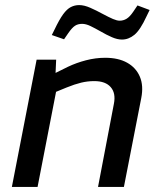

<svg xmlns="http://www.w3.org/2000/svg" viewBox="-20 -739 627 759"><path d="M26.9 0 124.8 -503.2H202L198.5 -424.7L177.9 -440L249.1 -475.2Q281.9 -490.8 319.9 -500.7Q357.9 -510.6 395.9 -510.6Q447.9 -510.6 482.8 -491Q517.8 -471.4 532.9 -435.8Q548 -400.2 538.4 -351.3L469.8 0H367.5L430.3 -329Q438.4 -370.5 417.8 -394.4Q397.3 -418.4 352.6 -418.4Q326.1 -418.4 300.7 -412.2Q275.4 -406.1 243.5 -393.2L201.6 -376L128.5 0ZM233.2 -583.7 184.8 -600.5 195.5 -622Q214.3 -661.5 229.5 -682.5Q244.8 -703.4 260.1 -711.1Q275.5 -718.9 292.7 -718.9Q312.9 -718.9 337 -708.2Q361.1 -697.6 385.2 -684.4Q411 -670.6 426.7 -663.9Q442.4 -657.2 452.9 -657.2Q467.7 -657.2 480.4 -664.9Q493.2 -672.6 506.7 -692.6L523.5 -717.5L571.5 -699.5L559.3 -674.4Q534.5 -620.5 511.5 -601.5Q488.5 -582.6 462.1 -582.6Q443.7 -582.6 422.3 -592Q400.8 -601.3 375.9 -615.8Q355.9 -627.2 337.7 -636Q319.6 -644.7 304.8 -644.7Q287.8 -644.7 276.3 -637Q264.8 -629.4 250.3 -608.6Z"/></svg>

Font: REM Medium
Style: Italic
Weight: 500
Italic angle: -11°
Designer: Octavio Pardo
Foundry: Ashler Design
Version: Version 1.005;gftools[0.9.28]